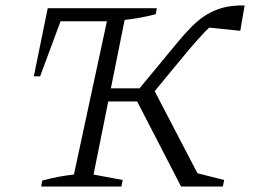

<svg xmlns="http://www.w3.org/2000/svg" viewBox="-20 -684 932 704"><path d="M345 -312 355 -360H519L510 -312ZM644 0 471 -335 535 -373 720 -18 683 -54 802 -24 797 0ZM521 -318 470 -334 628 -525Q655 -558 681 -584.5Q707 -611 735.5 -629Q764 -647 798.5 -656Q833 -665 877 -664L861 -571L725 -585L782 -609Q759 -596 732.5 -568.5Q706 -541 672 -501ZM555 -654 551 -632Q524 -625 495 -619.5Q466 -614 437 -611L323 -44L430 -24L425 0H131L135 -22Q165 -30 193.5 -35.5Q222 -41 251 -44L372 -606H202L127 -404H104L155 -654Z"/></svg>

Font: Piazzolla 8pt ExtraLight
Style: Italic
Weight: 250
Italic angle: -11.3°
Designer: Juan Pablo del Peral
Foundry: Huerta Tipografica
Version: Version 2.001